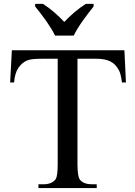

<svg xmlns="http://www.w3.org/2000/svg" viewBox="-20 -951 683 971"><path d="M609.2 -696.9 616.9 -533.8H596.9Q591.3 -576.4 582.1 -594.4Q566.2 -625.6 539.2 -639.7Q512.3 -653.8 469.2 -653.8H371.8V-121Q371.8 -56.9 385.1 -41Q404.6 -19 444.6 -19H469.2V0H174.4V-19H199Q243.1 -19 262.1 -45.6Q271.8 -62.6 271.8 -121V-653.8H189.2Q139.5 -653.8 119.5 -646.2Q92.3 -635.9 73.3 -608.2Q54.4 -580.5 51.3 -533.8H31.3L40 -696.9ZM157.9 -931.3H197.4Q211.3 -922.6 225.6 -911.8Q240 -901 254.1 -889Q268.2 -876.9 281 -864.4Q293.8 -851.8 305.1 -840Q316.4 -851.8 329.2 -864.4Q342.1 -876.9 356.4 -889Q370.8 -901 385.4 -911.8Q400 -922.6 413.8 -931.3H453.3V-917.9Q441.5 -903.6 427.4 -885.1Q413.3 -866.7 399.2 -846.9Q385.1 -827.2 373.1 -807.7Q361 -788.2 352.8 -770.8H258.5Q250.3 -788.2 238.2 -807.7Q226.2 -827.2 212.3 -846.9Q198.5 -866.7 184.1 -885.1Q169.7 -903.6 157.9 -917.9Z"/></svg>

Font: MM Jasmine
Style: Regular
Weight: 400
Designer: Khon Soe Zaw Thu
Version: Version 1.00 July 11, 2016, initial release